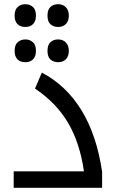

<svg xmlns="http://www.w3.org/2000/svg" viewBox="-20 -890 549 910"><path d="M44.9 -78.1H377.9Q358.4 -212.4 303.2 -306.9Q248 -401.4 146 -470.2L178.2 -545.9Q293.5 -485.8 366 -367.7Q438.5 -249.5 463.9 -76.2V0H44.9ZM100.1 -595.2Q76.2 -595.2 62.7 -608.9Q49.3 -622.6 49.3 -648.9Q49.3 -677.2 64.2 -690.2Q79.1 -703.1 100.1 -703.1Q120.6 -703.1 135.5 -690.4Q150.4 -677.7 150.4 -648.9Q150.4 -623 137 -609.1Q123.5 -595.2 100.1 -595.2ZM255.4 -595.2Q233.9 -595.2 219.5 -607.7Q205.1 -620.1 205.1 -648.9Q205.1 -677.7 219.5 -690.4Q233.9 -703.1 255.4 -703.1Q278.3 -703.1 292.2 -688.7Q306.2 -674.3 306.2 -648.9Q306.2 -623.5 292.5 -609.4Q278.8 -595.2 255.4 -595.2ZM100.1 -762.2Q76.2 -762.2 62.7 -775.9Q49.3 -789.6 49.3 -815.9Q49.3 -844.2 64.2 -857.2Q79.1 -870.1 100.1 -870.1Q120.6 -870.1 135.5 -857.4Q150.4 -844.7 150.4 -815.9Q150.4 -790 137 -776.1Q123.5 -762.2 100.1 -762.2ZM255.4 -762.2Q233.9 -762.2 219.5 -774.7Q205.1 -787.1 205.1 -815.9Q205.1 -844.7 219.5 -857.4Q233.9 -870.1 255.4 -870.1Q278.3 -870.1 292.2 -855.7Q306.2 -841.3 306.2 -815.9Q306.2 -790.5 292.5 -776.4Q278.8 -762.2 255.4 -762.2Z"/></svg>

Font: Droid Arabic Kufi
Style: Regular
Weight: 400
Designer: Pascal Zoghbi
Foundry: Irfont.ir
Version: Version 1.00 February 28, 2013, initial release